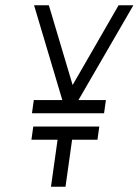

<svg xmlns="http://www.w3.org/2000/svg" viewBox="-20 -707 525 727"><path d="M106 -228 99 -178H198L173 0H228L253 -178H349L356 -228ZM374 -278 381 -328H277L485 -687H429L255 -385L165 -687H109L216 -328H108L101 -278Z"/></svg>

Font: Secuela ExtLt
Style: Italic
Weight: 200
Italic angle: -8°
Designer: Fernando Haro
Foundry: deFharo
Version: Version 1.704